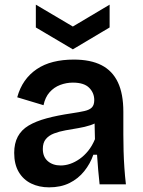

<svg xmlns="http://www.w3.org/2000/svg" viewBox="-20 -792 613 825"><path d="M191 13Q148 13 114 -3.5Q80 -20 60.5 -53Q41 -86 41 -135Q41 -176 56.5 -205Q72 -234 103 -252.5Q134 -271 180 -283.5Q226 -296 287 -305Q321 -310 343 -315Q365 -320 375 -330.5Q385 -341 385 -362Q385 -393 363 -415Q341 -437 293 -437Q265 -437 238.5 -427Q212 -417 193 -395.5Q174 -374 167 -340L54 -374Q65 -414 86 -444Q107 -474 138 -495Q169 -516 209 -526Q249 -536 297 -536Q369 -536 416 -512Q463 -488 486.5 -438.5Q510 -389 510 -312V-214Q510 -180 511 -143.5Q512 -107 514.5 -70.5Q517 -34 521 0H408Q405 -28 402 -60.5Q399 -93 397 -127H381Q368 -89 342 -56.5Q316 -24 278.5 -5.5Q241 13 191 13ZM241 -81Q261 -81 281.5 -88Q302 -95 322 -109Q342 -123 359 -144Q376 -165 388 -194L386 -280L410 -276Q393 -262 368.5 -254Q344 -246 316.5 -241.5Q289 -237 261.5 -232Q234 -227 212 -218.5Q190 -210 177 -194.5Q164 -179 164 -152Q164 -118 185.5 -99.5Q207 -81 241 -81ZM134 -772 293 -678 451 -772V-674L293 -580L134 -674Z"/></svg>

Font: Bricolage Grotesque 18pt SemiBold
Style: Regular
Weight: 600
Version: Version 1.001;gftools[0.9.33.dev8+g029e19f]